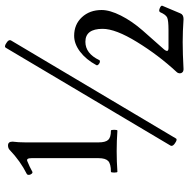

<svg xmlns="http://www.w3.org/2000/svg" viewBox="-13 -727 753 767"><g transform="rotate(-90 363.5 -343.5)"><path d="M193.8 -17.1Q189.9 -10.3 174.8 -21Q169.4 -24.4 166.7 -28.3Q164.1 -32.2 164.3 -34.4Q164.6 -36.6 165 -38.1L556.2 -696.8Q561 -704.6 576.2 -693.8Q589.4 -685.5 585.9 -676.8ZM61 -251Q57.6 -251 57.6 -263.9Q57.6 -276.9 61 -276.9Q92.3 -276.9 103.8 -287.8Q115.2 -298.8 115.2 -326.2V-594.2Q115.2 -616.2 103 -610.8Q81.1 -602.1 61 -590.8Q56.6 -588.9 52.7 -593.8Q48.8 -598.6 48.3 -604.2Q47.9 -609.9 51.8 -612.8Q103.5 -638.7 147.9 -681.2Q154.8 -688 166 -688Q181.2 -688 181.2 -669.9Q178.2 -647.5 178.2 -619.1V-326.2Q178.2 -298.8 188.2 -287.8Q198.2 -276.9 225.1 -276.9Q228.5 -276.9 228.5 -263.9Q228.5 -251 225.1 -251Q184.6 -253.9 143.1 -253.9Q101.6 -253.9 61 -251ZM470.2 13.2Q462.9 13.2 458.5 9Q454.1 4.9 454.1 -1Q454.1 -9.3 460 -15.1Q526.9 -87.4 579.3 -172.9Q631.8 -258.3 631.8 -310.1Q631.8 -378.9 580.1 -378.9Q533.2 -378.9 506.8 -323.2Q504.4 -319.8 499 -321Q493.7 -322.3 489.3 -326.7Q484.9 -331.1 486.8 -335Q509.3 -376.5 540.5 -400.1Q571.8 -423.8 604 -423.8Q649.4 -423.8 678.2 -392.8Q707 -361.8 707 -314Q707 -281.2 684.8 -237.1Q662.6 -192.9 625 -149.9L549.8 -64.9Q535.2 -46.9 555.2 -46.9H627Q665.5 -46.9 677 -52.2Q688.5 -57.6 698.2 -80.1Q701.7 -86.9 713.6 -82Q725.6 -77.1 724.1 -71.8L693.8 0Q689 13.2 670.9 13.2Q620.6 9.8 579.1 9.8Q533.2 9.8 470.2 13.2Z"/></g></svg>

Font: Junicode SmCond
Style: Regular
Weight: 400
Width: 4
Designer: Peter S. Baker
Version: Version 2.206